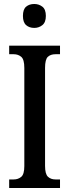

<svg xmlns="http://www.w3.org/2000/svg" viewBox="-20 -943 346 963"><path d="M26 0V-43H49Q71 -43 86.5 -56Q102 -69 102 -110V-602Q102 -645 86.5 -658Q71 -671 49 -671H26V-714H281V-671H258Q234 -671 220 -658Q206 -645 206 -602V-111Q206 -70 220.5 -56.5Q235 -43 258 -43H281V0ZM152 -803Q127 -803 111 -817Q95 -831 95 -863Q95 -896 111 -909.5Q127 -923 152 -923Q175 -923 192.5 -909.5Q210 -896 210 -863Q210 -831 192.5 -817Q175 -803 152 -803Z"/></svg>

Font: Noto Serif Lao ExtraCondensed Medium
Style: Regular
Weight: 500
Width: 2
Designer: Monotype Design Team
Foundry: Monotype Imaging Inc.
Version: Version 2.003; ttfautohint (v1.8.4.7-5d5b)